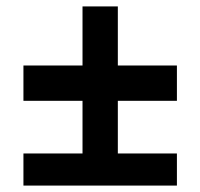

<svg xmlns="http://www.w3.org/2000/svg" viewBox="-20 -579 624 598"><path d="M237 -81V-559H347V-81ZM53 -375H531V-265H53ZM53 -101H531V-1H53Z"/></svg>

Font: Murecho Thin ExtraBold
Style: Regular
Weight: 800
Version: Version 1.010